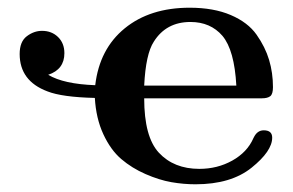

<svg xmlns="http://www.w3.org/2000/svg" viewBox="-20 -473 761 498"><path d="M31 -333Q31 -365 49.5 -379Q68 -393 89 -393Q114 -393 130.5 -377Q147 -361 147 -335Q147 -293 105 -279Q145 -255 227 -252Q238 -346 303.5 -399.5Q369 -453 472 -453Q534 -453 578.5 -434Q623 -415 645.5 -383Q668 -351 678 -317.5Q688 -284 688 -247Q688 -229 681 -223.5Q674 -218 659 -218H354Q354 -118 392 -77Q431 -35 497 -35Q544 -35 582.5 -56.5Q621 -78 637 -114Q637 -115 638 -116Q647 -135 664 -135Q686 -135 686 -116Q686 -81 632.5 -38Q579 5 487 5Q456 5 424.5 -0.5Q393 -6 357.5 -21.5Q322 -37 294.5 -60.5Q267 -84 248 -125Q229 -166 226 -219Q141 -221 103 -236Q31 -263 31 -333ZM354 -251H593Q588 -343 557 -380Q526 -416 474 -416Q411 -416 379 -365Q358 -333 354 -251Z"/></svg>

Font: CMU Serif
Style: Bold
Weight: 700
Version: Version 0.7.0